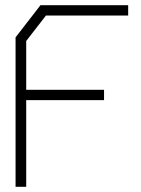

<svg xmlns="http://www.w3.org/2000/svg" viewBox="-20 -720 544 740"><path d="M157 -660 81 -562V-374H381V-334H81V0H40V-576L136 -700H474V-660Z"/></svg>

Font: Turret Road Light
Style: Regular
Weight: 300
Designer: Noponies
Foundry: Noponies
Version: Version 1.001; ttfautohint (v1.8)